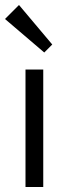

<svg xmlns="http://www.w3.org/2000/svg" viewBox="-31 -748 263 768"><path d="M71 0V-470H142V0ZM146 -538 -11 -672 45 -728 178 -570Z"/></svg>

Font: Outfit Light
Style: Regular
Weight: 300
Designer: Rodrigo Fuenzalida
Foundry: fragTYPE
Version: Version 1.100; ttfautohint (v1.8.4.7-5d5b)